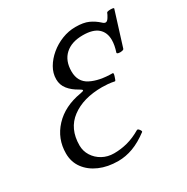

<svg xmlns="http://www.w3.org/2000/svg" viewBox="-155 -795 914 939"><g transform="rotate(-30 302.0 -325.5)"><path d="M249 11Q190 11 144 -9Q98 -29 71.5 -65Q45 -101 45 -149Q45 -232 101 -292Q157 -352 253 -368Q271 -371 272 -375Q273 -379 257 -388Q224 -406 204.5 -430.5Q185 -455 185 -487Q185 -521 203 -552Q221 -583 251 -608Q281 -633 318 -647.5Q355 -662 394 -662Q439 -662 466.5 -649.5Q494 -637 517 -616Q526 -607 534 -607Q543 -607 552 -621.5Q561 -636 564 -645Q566 -649 576 -650Q586 -651 595.5 -650Q605 -649 604 -645L544 -453Q543 -448 532.5 -446Q522 -444 513 -446Q504 -448 505 -453Q517 -489 517 -518Q517 -561 489.5 -585Q462 -609 405 -609Q341 -609 305 -576Q269 -543 269 -483Q269 -424 316.5 -399.5Q364 -375 439 -375Q446 -375 439 -355Q433 -334 429 -335Q410 -339 392.5 -340.5Q375 -342 360 -342Q253 -342 187.5 -293Q122 -244 122 -150Q122 -118 139 -91Q156 -64 185 -48Q214 -32 250 -32Q289 -32 326.5 -42Q364 -52 403 -75Q409 -78 416.5 -67.5Q424 -57 420 -54Q375 -20 333 -4.5Q291 11 249 11Z"/></g></svg>

Font: Junicode SmExp
Style: Italic
Weight: 400
Width: 6
Italic angle: -11°
Designer: Peter S. Baker
Version: Version 2.205; ttfautohint (v1.8.4)